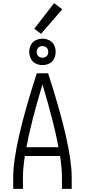

<svg xmlns="http://www.w3.org/2000/svg" viewBox="-20 -1201 540 1221"><path d="M64 0V-74Q64 -273 214 -735H286Q436 -273 436 -74V0H374V-74Q374 -130 362 -209H138Q126 -130 126 -74V0ZM148 -265H352Q322 -426 250 -664Q178 -426 148 -265ZM250 -787Q228 -787 207 -797Q186 -807 176 -828Q166 -849 166 -871.5Q166 -894 176 -914.5Q186 -935 207 -945Q228 -955 250 -955Q272 -955 293 -945Q314 -935 324 -914.5Q334 -894 334 -871.5Q334 -849 324 -828Q314 -807 293 -797Q272 -787 250 -787ZM250 -834Q260 -834 269 -838.5Q278 -843 282.5 -852Q287 -861 287 -871Q287 -881 282.5 -890Q278 -899 269 -903.5Q260 -908 250 -908Q240 -908 231 -903.5Q222 -899 217.5 -890Q213 -881 213 -871Q213 -861 217.5 -852Q222 -843 231 -838.5Q240 -834 250 -834ZM241 -986 198 -1018 324 -1181 376 -1142Z"/></svg>

Font: Iosevka SS01 Light
Style: Regular
Weight: 300
Monospace: yes
Designer: Belleve Invis
Foundry: Belleve Invis
Version: 2.3.3; ttfautohint (v1.8.3)